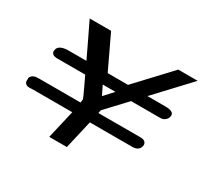

<svg xmlns="http://www.w3.org/2000/svg" viewBox="-143 -891 1147 1087"><g transform="rotate(30 430.0 -347.5)"><path d="M22 -221Q21 -226 22 -232Q34 -257 70 -257H347Q350 -278 350 -279Q346 -291 322 -342L291 -407H110Q72 -407 70 -432Q70 -440 73 -449Q85 -478 144 -478H258Q247 -501 207.5 -584Q168 -667 154 -695H294L397 -478H530L733 -695H860L657 -478H772Q804 -478 818 -469.5Q832 -461 828 -442Q825 -428 812.5 -417.5Q800 -407 780 -407H591L469 -277L464 -256H740Q762 -256 771 -245.5Q780 -235 777 -221Q769 -186 726 -186H724H449L406 0H291L334 -186H77Q73 -186 65.5 -185.5Q58 -185 55 -185Q35 -185 27 -195.5Q19 -206 22 -221ZM405 -408 434 -349 488 -408Z"/></g></svg>

Font: Coval
Style: Medium Italic
Weight: 500
Foundry: Context Ltd
Version: Version 001.000